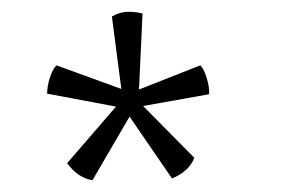

<svg xmlns="http://www.w3.org/2000/svg" viewBox="-20 -749 503 326"><path d="M170 -721Q184 -729 197.5 -729Q211 -729 222 -726L216 -597L320 -638Q326 -633 331 -616.5Q336 -600 335 -589L223 -569L310 -481Q301 -458 272 -446L200 -551L137 -443Q112 -447 94 -472L177 -568L60 -590Q60 -603 65 -618Q70 -633 76 -638L186 -598Z"/></svg>

Font: Halant Light
Style: Regular
Weight: 300
Designer: Hitesh Malaviya (Devanagari), Satya Rajpurohit (Latin)
Foundry: Indian Type Foundry
Version: Version 1.101;PS 1.0;hotconv 1.0.78;makeotf.lib2.5.61930; tt